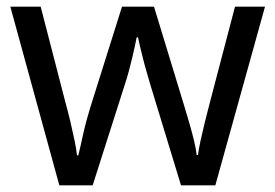

<svg xmlns="http://www.w3.org/2000/svg" viewBox="-20 -557 826 576"><path d="M431 -303Q425 -324 419 -344.5Q413 -365 408.5 -383.5Q404 -402 400 -418Q396 -434 394 -445H390Q388 -434 384.5 -418Q381 -402 376.5 -383Q372 -364 366.5 -343.5Q361 -323 354 -302L258 -1H158L11 -537H102L176 -251Q184 -222 191 -192.5Q198 -163 203.5 -136.5Q209 -110 211 -91H215Q218 -103 222 -121Q226 -139 230.5 -159Q235 -179 240.5 -199Q246 -219 251 -235L346 -537H442L534 -235Q541 -212 548.5 -186Q556 -160 562 -135.5Q568 -111 570 -92H574Q576 -109 581.5 -134.5Q587 -160 594.5 -190.5Q602 -221 610 -251L685 -537H775L626 -1H523Z"/></svg>

Font: Noto Sans Balinese
Style: Regular
Weight: 400
Designer: Aditya Bayu, David Williams
Foundry: David Williams
Version: Version 2.003